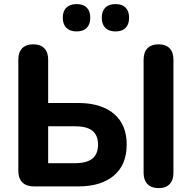

<svg xmlns="http://www.w3.org/2000/svg" viewBox="-20 -936 963 964"><path d="M150.8 0Q112.5 0 92.2 -20.2Q72 -40.5 72 -78.8V-636.5Q72 -673.8 91.4 -693.6Q110.8 -713.5 147 -713.5Q183.2 -713.5 202.5 -693.6Q221.8 -673.8 221.8 -636.5V-418.8H373Q448.8 -418.8 503.4 -394.6Q558 -370.5 587 -324.1Q616 -277.8 616 -209.8Q616 -108.2 551.4 -54.1Q486.8 0 373 0ZM221.8 -116.5H353.5Q415 -116.5 443.6 -139.4Q472.2 -162.2 472.2 -209.8Q472.2 -257.2 443.6 -279.8Q415 -302.2 353.5 -302.2H221.8ZM776 8.5Q739.8 8.5 720.4 -11.8Q701 -32 701 -68.5V-636.5Q701 -673.8 720.4 -693.6Q739.8 -713.5 776 -713.5Q812.2 -713.5 831.5 -693.6Q850.8 -673.8 850.8 -636.5V-68.5Q850.8 -32 832 -11.8Q813.2 8.5 776 8.5ZM560.1 -778.2Q526.8 -778.2 508.9 -796.1Q491 -814 491 -847.1Q491 -880.3 508.9 -897.9Q526.8 -915.5 559.9 -915.5Q593 -915.5 610.6 -897.9Q628.2 -880.3 628.2 -847.1Q628.2 -814 610.7 -796.1Q593.1 -778.2 560.1 -778.2ZM364.4 -778.2Q331.6 -778.2 313.4 -796.1Q295.2 -814 295.2 -847.1Q295.2 -880.3 313.4 -897.9Q331.6 -915.5 364.4 -915.5Q397.8 -915.5 415.5 -897.9Q433.2 -880.3 433.2 -847.1Q433.2 -814 415.5 -796.1Q397.8 -778.2 364.4 -778.2Z"/></svg>

Font: Nunito ExtraLight
Style: Regular
Weight: 200
Designer: Vernon Adams
Foundry: Vernon Adams
Version: Version 3.602;April 4, 2023;FontCreator 14.0.0.2856 64-bit